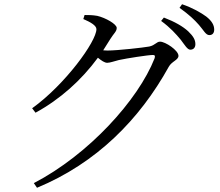

<svg xmlns="http://www.w3.org/2000/svg" viewBox="-20 -828 1040 908"><path d="M880 -593C895 -593 904 -603 904 -619C904 -639 895 -656 870 -680C845 -703 807 -725 755 -745L742 -729C786 -697 813 -666 834 -641C854 -615 866 -593 880 -593ZM970 -662C984 -662 993 -671 993 -688C993 -709 982 -729 955 -750C930 -768 893 -790 841 -808L829 -791C875 -758 899 -735 921 -710C943 -685 953 -662 970 -662ZM132 -316 148 -295C265 -359 365 -449 443 -555C460 -541 475 -531 487 -531C501 -531 521 -539 542 -544C578 -552 681 -568 703 -568C712 -568 715 -564 711 -552C633 -354 398 -96 140 38L155 60C437 -57 640 -263 778 -512C792 -538 824 -544 824 -564C824 -590 762 -631 737 -631C720 -631 714 -614 686 -608C659 -603 536 -589 488 -589L468 -590L502 -644C518 -670 532 -679 532 -696C532 -714 479 -744 440 -753C417 -757 398 -757 380 -757L374 -738C409 -723 436 -707 436 -690C436 -632 288 -428 132 -316Z"/></svg>

Font: Source Han Serif CN
Style: Regular
Weight: 400
Designer: Ryoko NISHIZUKA 西塚涼子 (kana & ideographs); Frank Grießhammer (Latin, Greek & Cyrillic); Wenlong ZHANG 张文龙 (bopomofo); San
Foundry: Adobe
Version: Version 2.003;hotconv 1.1.1;makeotfexe 2.6.0